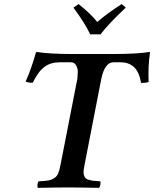

<svg xmlns="http://www.w3.org/2000/svg" viewBox="-20 -906 745 928"><path d="M163.1 2Q159.7 -3.4 161.1 -14.6Q162.6 -25.9 167 -29.8Q196.8 -30.8 212.9 -33.7Q229 -36.6 241.9 -44.9Q254.9 -53.2 261 -67.4Q267.1 -81.5 272 -106.9L354 -525.9Q355.5 -540 356 -557.6Q356.4 -575.2 347.9 -590.1Q339.4 -605 323.2 -605H269Q225.1 -605 194.8 -582.8Q164.6 -560.5 138.2 -505.9Q115.2 -505.9 104 -512.2Q131.3 -572.8 153.8 -652.8L158.2 -654.8Q219.7 -645 329.1 -645H530.8Q641.6 -645 703.1 -654.8L705.1 -651.9Q695.3 -589.4 698.2 -509.8Q686 -504.9 662.1 -504.9Q652.8 -558.6 627.7 -581.8Q602.5 -605 562 -605H528.8Q485.8 -605 469.2 -522.9L388.2 -106.9Q384.8 -89.8 384 -78.6Q383.3 -67.4 386 -58.6Q388.7 -49.8 393.6 -44.9Q398.4 -40 409.2 -36.9Q419.9 -33.7 431.9 -32.2Q443.8 -30.8 463.9 -29.8Q467.3 -24.9 465.1 -13.4Q462.9 -2 459 2Q365.2 0 309.1 0Q254.9 0 163.1 2ZM465.8 -740.2H416Q390.1 -794.4 335 -869.1L359.9 -886.2Q417.5 -840.8 450.2 -799.8Q496.6 -840.3 567.9 -886.2L587.9 -869.1Q507.8 -794.4 465.8 -740.2Z"/></svg>

Font: Common Serif SemiBold
Style: Italic
Weight: 600
Italic angle: -12°
Designer: Philipp H. Poll, Khaled Hosny
Foundry: Stefan Peev, Context Ltd.
Version: Version 1.026